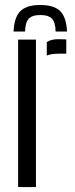

<svg xmlns="http://www.w3.org/2000/svg" viewBox="-20 -761 306 781"><path d="M53.7 0V-600H126.2V0ZM170.3 -535.1V-589.8Q187.4 -601.6 217.3 -601.6Q225.9 -601.6 234.8 -601.2Q243.6 -600.8 249.6 -600.6V-542.6H218.1Q189.2 -542.6 170.3 -535.1ZM144.1 -740.7Q199.8 -740.7 224.9 -715.8Q250 -690.9 252.6 -632.8H206.1Q205.7 -669.1 191.6 -684.5Q177.5 -699.9 144.1 -699.9Q110.7 -699.9 96.6 -684.5Q82.5 -669.1 82.1 -632.8H35.2Q37.7 -690.9 63 -715.8Q88.3 -740.7 144.1 -740.7Z"/></svg>

Font: Big Shoulders Stencil Thin
Style: Regular
Weight: 100
Designer: Patric King
Foundry: XO Type Co
Version: Version 2.001